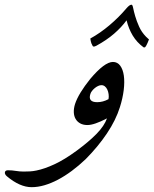

<svg xmlns="http://www.w3.org/2000/svg" viewBox="-219 -631 645 804"><path d="M404.8 -465.8Q392.1 -432.6 386.7 -432.6Q383.8 -432.6 383.1 -432.6Q382.3 -432.6 381.8 -433.1Q354 -453.6 336.9 -481.9Q319.8 -510.3 311 -545.9Q289.6 -516.6 258.5 -489.7Q227.5 -462.9 184.6 -439.5Q180.2 -437 177.5 -436.5Q174.8 -436 172.9 -436Q170.4 -436 168 -439.9H168.5Q162.6 -449.7 161.1 -458.7Q159.7 -467.8 159.2 -469.7Q200.2 -492.2 239.5 -525.4Q278.8 -558.6 311 -596.7Q316.9 -603.5 322 -607.4Q327.1 -611.3 332 -611.3Q335.9 -611.3 338.6 -597.4Q341.3 -583.5 347.2 -563.2Q353 -543 363.5 -519.5Q374 -496.1 392.6 -477.1ZM235.4 -215.8Q237.3 -226.1 235.8 -236.6Q234.4 -247.1 230.5 -255.6Q226.6 -264.2 220.2 -269.3Q213.9 -274.4 205.6 -274.4Q199.2 -274.4 191.9 -271Q184.6 -267.6 178 -262.2Q171.4 -256.8 166.3 -250.2Q161.1 -243.7 159.2 -236.8Q148.9 -203.1 188 -203.1Q211.9 -203.1 235.4 -215.8ZM283.2 -182.6Q266.1 -127.9 228.8 -72.3Q191.4 -16.6 139.6 35.6Q110.8 63 81.5 84.7Q52.2 106.4 23.4 121.6Q-5.4 136.7 -33.2 144.8Q-61 152.8 -86.4 152.8Q-135.7 152.8 -189.9 107.4Q-194.8 103.5 -197.3 98.4Q-199.7 93.3 -198.2 89.4Q-196.3 82 -185.5 82Q-168.5 82 -152.6 84.7Q-136.7 87.4 -120.1 87.4Q-106.4 87.4 -93.3 86.7Q-80.1 85.9 -66.4 83Q-32.7 76.2 9 56.9Q50.8 37.6 102.1 0Q153.8 -38.1 185.8 -71Q217.8 -104 229 -135.3Q201.7 -121.1 181.6 -114.3Q161.6 -107.4 147 -107.4Q129.4 -107.4 116.9 -114.3Q104.5 -121.1 97.7 -132.8Q90.8 -144.5 90.1 -160.6Q89.4 -176.8 95.2 -195.3Q102.1 -216.8 118.4 -243.7Q134.8 -270.5 158.7 -300.3Q218.8 -371.6 253.9 -371.6Q272.9 -371.6 284.4 -356Q295.9 -340.3 299.6 -314.2Q303.2 -288.1 299.1 -253.9Q294.9 -219.7 283.2 -182.6Z"/></svg>

Font: XB Zar
Style: Italic
Weight: 400
Italic angle: -12°
Designer: Behnam
Foundry: Irmug
Version: Version 8.005 2009